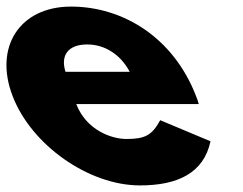

<svg xmlns="http://www.w3.org/2000/svg" viewBox="-114 -548 737 583"><path d="M489.6 -232C488.3 -238 484.1 -249 481.4 -256C412 -436 257.6 -528 101.6 -528C-53.4 -528 -133.4 -406 -75.6 -256C-18.2 -107 155.8 15 310.8 15C424.8 15 504.5 -22 525.2 -119L372.5 -183C347.2 -137 326.5 -126 269.5 -126C224.5 -126 148.1 -153 117.6 -232ZM84.9 -330C69.8 -377 89.9 -413 150.9 -413C202.9 -413 251.1 -384 279.9 -330Z"/></svg>

Font: Hussar
Style: BdOpOblFour
Weight: 700
Foundry: Cannot Into Space Fonts
Version: Version 2.00